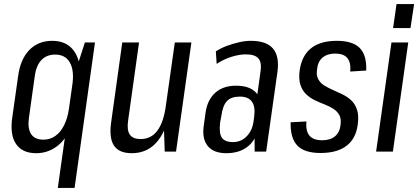

<svg xmlns="http://www.w3.org/2000/svg" viewBox="-20 -750 2072 950"><path d="M159 8Q90 8 59 -38Q28 -84 41 -171L69 -369Q80 -456 124.5 -502Q169 -548 238 -548Q290 -548 323 -522Q356 -496 369.5 -447Q383 -398 372 -328L356 -215Q347 -146 320 -96Q293 -46 251.5 -19Q210 8 159 8ZM195 -59Q228 -59 254 -77.5Q280 -96 297 -130Q314 -164 321 -211L338 -330Q348 -402 325.5 -441Q303 -480 253 -480Q211 -480 185 -453Q159 -426 152 -373L123 -166Q116 -114 134 -86.5Q152 -59 195 -59ZM450 -540 349 180H266L342 -360L400 -540Z M614 -154Q607 -107 622 -84.5Q637 -62 676 -62Q728 -62 759 -104Q790 -146 801 -229L836 -295L828 -238Q811 -117 762 -54.5Q713 8 632 8Q569 8 544 -29.5Q519 -67 530 -145L585 -540H668ZM851 0H795L790 -152L845 -540H927Z M1239 -180 1269 -396Q1276 -441 1258.5 -461Q1241 -481 1197 -481Q1163 -481 1124 -468.5Q1085 -456 1052 -434L1048 -496Q1073 -512 1102.5 -523Q1132 -534 1163 -541Q1194 -548 1221 -548Q1298 -548 1330.5 -510Q1363 -472 1353 -396L1297 0H1240ZM1100 8Q1037 8 1008 -27.5Q979 -63 988 -127L997 -192Q1006 -256 1045 -291Q1084 -326 1148 -326Q1215 -326 1246.5 -292Q1278 -258 1269 -193L1260 -128Q1251 -63 1209 -27.5Q1167 8 1100 8ZM1134 -47Q1172 -47 1199.5 -74.5Q1227 -102 1234 -145L1238 -176Q1244 -223 1226 -247.5Q1208 -272 1167 -272Q1124 -272 1103 -250Q1082 -228 1075 -175L1069 -143Q1063 -91 1077.5 -69Q1092 -47 1134 -47Z M1566 7Q1486 7 1451 -30Q1416 -67 1418 -145L1496 -149Q1492 -101 1511.5 -78.5Q1531 -56 1574 -56Q1614 -56 1637.5 -75.5Q1661 -95 1665 -132Q1669 -162 1659 -180.5Q1649 -199 1629.5 -211.5Q1610 -224 1585.5 -233.5Q1561 -243 1537 -254.5Q1513 -266 1494 -284.5Q1475 -303 1466 -331.5Q1457 -360 1463 -404Q1474 -476 1520 -512Q1566 -548 1647 -548Q1725 -548 1760 -512.5Q1795 -477 1792 -401L1713 -396Q1717 -441 1698.5 -463Q1680 -485 1639 -485Q1600 -485 1576.5 -465.5Q1553 -446 1549 -408Q1544 -378 1554.5 -358.5Q1565 -339 1584.5 -327Q1604 -315 1628 -304.5Q1652 -294 1676.5 -282Q1701 -270 1719.5 -252Q1738 -234 1747 -205.5Q1756 -177 1750 -133Q1741 -64 1694.5 -28.5Q1648 7 1566 7Z M2000 -540 1924 0H1841L1917 -540ZM2029 -730 2011 -611H1925L1942 -730Z"/></svg>

Font: Pathway Extreme Condensed
Style: Italic
Weight: 400
Width: 3
Italic angle: -8°
Version: Version 1.001;gftools[0.9.26]